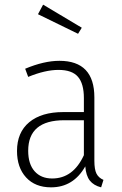

<svg xmlns="http://www.w3.org/2000/svg" viewBox="-20 -793 522 824"><path d="M424 -21 414 11Q382 3 365.5 -18Q349 -39 346 -79Q295 11 199 11Q131 11 92 -31.5Q53 -74 53 -145Q53 -225 105.5 -268.5Q158 -312 251 -312H340V-372Q340 -434 314.5 -463.5Q289 -493 231 -493Q174 -493 101 -463L88 -498Q169 -532 235 -532Q385 -532 385 -375V-103Q385 -66 394 -48Q403 -30 424 -21ZM340 -127V-277H256Q101 -277 101 -146Q101 -89 128.5 -58Q156 -27 204 -27Q294 -27 340 -127ZM165 -773 331 -674 315 -648 143 -732Z"/></svg>

Font: Fira Sans Condensed ExtraLight
Style: Regular
Weight: 275
Width: 3
Designer: Carrois Corporate & Edenspiekermann AG
Foundry: Carrois Corporate GbR & Edenspiekermann AG
Version: Version 4.203